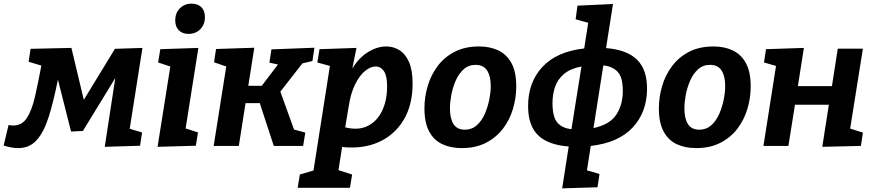

<svg xmlns="http://www.w3.org/2000/svg" viewBox="-61 -801 4799 1054"><path d="M-41 -2 -14 -115Q-2 -112 11 -112Q60 -112 87 -154Q114 -196 131 -270.5Q148 -345 166 -441L96 -462L107 -533L331 -538L399 -253L570 -533L721 -538L651 -94L719 -74L708 -1L514 5L572 -373L394 -82L329 -79L257 -364Q233 -244 206.5 -160Q180 -76 140.5 -32Q101 12 39 12Q4 12 -41 -2Z M804 5 874 -436 807 -458 819 -531 1028 -538 958 -96 1026 -74 1014 -1ZM974 -615Q940 -615 920.5 -635Q901 -655 901 -689Q901 -730 926.5 -755.5Q952 -781 991 -781Q1025 -781 1044.5 -761.5Q1064 -742 1064 -707Q1064 -667 1039 -641Q1014 -615 974 -615Z M1112 0 1181 -436 1114 -459 1125 -532 1335 -539 1302 -330H1376L1465 -447L1418 -457L1429 -530L1665 -539L1654 -466L1599 -453L1478 -298L1553 -90L1615 -73L1603 0H1442L1365 -235H1287L1250 0Z M1573 230 1585 157 1660 135 1750 -439 1681 -458 1693 -531 1896 -538 1873 -425Q1910 -485 1960 -515.5Q2010 -546 2059 -546Q2098 -546 2131 -526Q2164 -506 2184 -461Q2204 -416 2204 -342Q2204 -225 2155 -143Q2106 -61 2019 -21.5Q1932 18 1817 6L1797 133L1872 157L1860 230ZM1854 -222 1834 -102Q1905 -84 1956.5 -109Q2008 -134 2036 -191.5Q2064 -249 2064 -327Q2064 -385 2046.5 -410.5Q2029 -436 2001 -436Q1973 -436 1943 -411.5Q1913 -387 1889 -339Q1865 -291 1854 -222Z M2569 -546Q2629 -546 2675 -524Q2721 -502 2747 -454Q2773 -406 2773 -327Q2773 -264 2755 -203.5Q2737 -143 2700 -94.5Q2663 -46 2606.5 -17Q2550 12 2473 12Q2412 12 2366 -10Q2320 -32 2294.5 -80Q2269 -128 2269 -206Q2269 -269 2287 -329.5Q2305 -390 2342 -439Q2379 -488 2435.5 -517Q2492 -546 2569 -546ZM2550 -445Q2511 -445 2484 -420.5Q2457 -396 2440.5 -358Q2424 -320 2416.5 -279.5Q2409 -239 2409 -206Q2409 -151 2428.5 -120Q2448 -89 2491 -89Q2529 -89 2556.5 -113.5Q2584 -138 2600.5 -176Q2617 -214 2625 -255Q2633 -296 2633 -329Q2633 -383 2613 -414Q2593 -445 2550 -445Z M3219 227 3025 233 3061 3Q2948 -5 2893 -58.5Q2838 -112 2838 -219Q2838 -349 2916.5 -433.5Q2995 -518 3146 -535L3168 -676L3099 -695L3109 -770L3304 -779L3266 -537Q3380 -528 3435.5 -474Q3491 -420 3491 -314Q3491 -186 3412.5 -101.5Q3334 -17 3182 0L3161 134L3230 154ZM3358 -301Q3358 -377 3329.5 -407Q3301 -437 3251 -442L3197 -98Q3287 -117 3322.5 -172Q3358 -227 3358 -301ZM2972 -235Q2972 -158 2999 -127.5Q3026 -97 3076 -92L3131 -436Q3069 -424 3034.5 -394.5Q3000 -365 2986 -324Q2972 -283 2972 -235Z M3856 -546Q3916 -546 3962 -524Q4008 -502 4034 -454Q4060 -406 4060 -327Q4060 -264 4042 -203.5Q4024 -143 3987 -94.5Q3950 -46 3893.5 -17Q3837 12 3760 12Q3699 12 3653 -10Q3607 -32 3581.5 -80Q3556 -128 3556 -206Q3556 -269 3574 -329.5Q3592 -390 3629 -439Q3666 -488 3722.5 -517Q3779 -546 3856 -546ZM3837 -445Q3798 -445 3771 -420.5Q3744 -396 3727.5 -358Q3711 -320 3703.5 -279.5Q3696 -239 3696 -206Q3696 -151 3715.5 -120Q3735 -89 3778 -89Q3816 -89 3843.5 -113.5Q3871 -138 3887.5 -176Q3904 -214 3912 -255Q3920 -296 3920 -329Q3920 -383 3900 -414Q3880 -445 3837 -445Z M4130 0 4199 -439 4133 -458 4144 -531 4352 -538 4319 -328H4506L4538 -534H4676L4606 -95L4676 -73L4665 0L4453 5L4489 -226H4303L4267 0Z"/></svg>

Font: Bitter
Style: Bold Italic
Weight: 700
Italic angle: -9°
Designer: Sol Matas, and Bitter project Authors
Foundry: Sol Matas
Version: Version 2.001